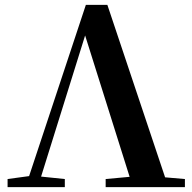

<svg xmlns="http://www.w3.org/2000/svg" viewBox="-20 -765 786 785"><path d="M412 0H736V-33L655 -40L419 -745H331L99 -45L11 -33V0H245V-33L148 -43L328 -620L510 -42L412 -33Z"/></svg>

Font: Noto Serif CJK TC
Style: Bold
Weight: 700
Designer: Ryoko NISHIZUKA 西塚涼子 (kana & ideographs); Frank Grießhammer (Latin, Greek & Cyrillic); Wenlong ZHANG 张文龙 (bopomofo); San
Foundry: Adobe
Version: Version 2.001;hotconv 1.1.0;makeotfexe 2.6.0